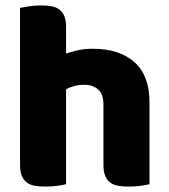

<svg xmlns="http://www.w3.org/2000/svg" viewBox="-20 -681 625 709"><path d="M532 -1Q522 2 500.5 5Q479 8 456 8Q434 8 416.5 5Q399 2 387 -7Q375 -16 368.5 -31.5Q362 -47 362 -72V-294Q362 -335 341.5 -351.5Q321 -368 291 -368Q271 -368 253 -363Q235 -358 224 -351V-1Q214 2 192.5 5Q171 8 148 8Q126 8 108.5 5Q91 2 79 -7Q67 -16 60.5 -31.5Q54 -47 54 -72V-652Q65 -654 86.5 -657.5Q108 -661 130 -661Q152 -661 169.5 -658Q187 -655 199 -646Q211 -637 217.5 -621.5Q224 -606 224 -581V-483Q237 -488 263.5 -494.5Q290 -501 322 -501Q421 -501 476.5 -451.5Q532 -402 532 -304Z"/></svg>

Font: Baloo
Style: Regular
Weight: 400
Designer: Sarang Kulkarni and Ek Type
Foundry: Ek Type
Version: Version 1.443;PS 1.000;hotconv 16.6.51;makeotf.lib2.5.65220;